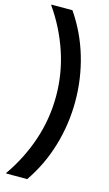

<svg xmlns="http://www.w3.org/2000/svg" viewBox="-152 -918 640 1129"><g transform="rotate(15 168.0 -354.0)"><path d="M12 160V156Q90 45 134 -85Q178 -215 178 -354Q178 -493 134 -623Q90 -753 12 -864V-868H140Q217 -756 256 -624.5Q295 -493 295 -354Q295 -215 256 -83.5Q217 48 140 160Z"/></g></svg>

Font: Encode Sans Wide
Style: SemiBold
Weight: 600
Designer: Pablo Impallari, Andres Torresi
Foundry: Pablo Impallari, Andres Torresi
Version: Version 1.000; ttfautohint (v1.00) -l 8 -r 50 -G 200 -x 14 -